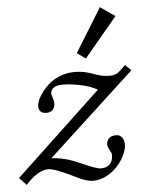

<svg xmlns="http://www.w3.org/2000/svg" viewBox="-97 -772 635 836"><g transform="rotate(-5 220.0 -354.0)"><path d="M291 -511.7 253.4 -538.1 371.1 -729 435.5 -684.6ZM427.7 -125Q427.7 -104.5 415.8 -79.1Q403.8 -53.7 384 -31.2Q364.3 -8.8 335.4 6.3Q306.6 21.5 276.9 21.5Q248.5 21.5 208 1Q114.3 -45.9 85.9 -45.9Q40.5 -45.9 -13.7 14.2L-44.4 -18.6L331.5 -372.1Q299.8 -389.6 256.6 -398.4Q213.4 -407.2 178.2 -407.2Q153.8 -407.2 140.6 -397.9Q127.4 -388.7 127.4 -372.1Q127.4 -366.7 132.3 -353.5Q137.2 -340.3 137.2 -331.1Q137.2 -313 127.7 -302Q118.2 -291 99.1 -291Q65.9 -291 65.9 -323.2Q65.9 -333.5 72.5 -349.4Q79.1 -365.2 93.5 -384.3Q107.9 -403.3 127.2 -419.4Q146.5 -435.5 175.5 -446.5Q204.6 -457.5 237.3 -457.5Q277.3 -457.5 316.9 -442.4Q354.5 -427.7 385.7 -427.7Q415 -427.7 428.7 -440.9L458.5 -468.3L483.9 -443.4L103.5 -92.3Q130.9 -90.8 155.8 -85Q180.7 -79.1 194.8 -73.5Q209 -67.9 236.3 -56.2Q296.4 -29.3 315.4 -29.3Q340.3 -29.3 354 -43.5Q367.7 -57.6 367.7 -84Q367.7 -91.8 359.1 -106Q350.6 -120.1 350.6 -130.4Q350.6 -145.5 360.8 -156.5Q371.1 -167.5 393.1 -167.5Q408.7 -167.5 418.2 -155.3Q427.7 -143.1 427.7 -125Z"/></g></svg>

Font: Elstob 6pt SemiBold
Style: Italic
Weight: 600
Italic angle: -20°
Designer: Peter S. Baker
Version: Version 1.015